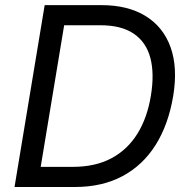

<svg xmlns="http://www.w3.org/2000/svg" viewBox="-20 -748 751 768"><path d="M279.3 0H88.9L102.1 -80.6H271.5Q361.3 -80.6 425.8 -115Q490.2 -149.4 529.8 -213.4Q569.3 -277.3 583.5 -365.2Q598.1 -453.1 581.5 -516.1Q564.9 -579.1 515.4 -613Q465.8 -647 381.3 -647H192.4L205.6 -727.5H385.3Q491.7 -727.5 562.5 -683.8Q633.3 -640.1 662.4 -558.8Q691.4 -477.5 672.9 -364.7Q653.8 -250 602.8 -168.7Q551.8 -87.4 470.5 -43.7Q389.2 0 279.3 0ZM250 -727.5 129.4 0H38.1L158.7 -727.5Z"/></svg>

Font: Inter 20pt
Style: Italic
Weight: 400
Italic angle: -9.3988°
Version: Version 4.001;git-66647c0bb